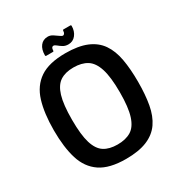

<svg xmlns="http://www.w3.org/2000/svg" viewBox="-189 -938 1012 1078"><g transform="rotate(-30 317.5 -399.5)"><path d="M44 -334Q44 -444 67.5 -520.5Q91 -597 150 -637Q209 -677 316 -677Q399 -677 453 -654.5Q507 -632 537 -588.5Q567 -545 578.5 -481Q590 -417 590 -334Q590 -251 578.5 -187.5Q567 -124 537 -80.5Q507 -37 453 -14.5Q399 8 316 8Q209 8 150 -32Q91 -72 67.5 -148Q44 -224 44 -334ZM162 -334Q162 -236 178.5 -182.5Q195 -129 228.5 -107.5Q262 -86 315 -86Q368 -86 402.5 -107Q437 -128 454.5 -182Q472 -236 472 -334Q472 -433 454.5 -487.5Q437 -542 402.5 -563.5Q368 -585 315 -585Q262 -585 228.5 -563Q195 -541 178.5 -487Q162 -433 162 -334ZM217 -718Q211 -718 211 -724Q211 -762 228.5 -784.5Q246 -807 277 -807Q293 -807 308 -797.5Q323 -788 335.5 -778.5Q348 -769 355 -769Q360 -769 364.5 -775Q369 -781 369 -791Q369 -798 374 -798H418Q424 -798 424 -792Q424 -758 405.5 -734.5Q387 -711 357 -711Q337 -711 322.5 -720Q308 -729 297.5 -738Q287 -747 279 -747Q272 -747 268.5 -741Q265 -735 265 -724Q265 -718 260 -718Z"/></g></svg>

Font: Glory SemiBold
Style: Regular
Weight: 600
Designer: Robert Leuschke
Foundry: Robert Leuschke
Version: Version 1.011